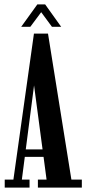

<svg xmlns="http://www.w3.org/2000/svg" viewBox="-20 -854 392 874"><path d="M1.5 0V-36.5H41L134.5 -701H198.5L305 -36.5H352.5V0H152.5V-36.5H192L134.5 -469H135.5L79.5 -36.5H114.5V0ZM79 -140V-174H193V-140ZM76.5 -732 150 -834H185.5L258.5 -732H216.5L167.5 -798.5L118 -732Z"/></svg>

Font: Imbue Thin 10pt SemiBold
Style: Regular
Weight: 600
Version: Version 1.102